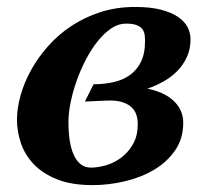

<svg xmlns="http://www.w3.org/2000/svg" viewBox="-20 -520 591 552"><path d="M397 -401.9Q397 -411.1 395.8 -420.2Q394.5 -429.2 389.2 -436.3Q383.8 -443.4 372.8 -447.8Q361.8 -452.1 341.8 -452.1Q320.3 -452.1 300 -438.5Q279.8 -424.8 261.2 -401.9Q242.7 -378.9 227.3 -349.4Q211.9 -319.8 200.7 -288.6Q189.5 -257.3 183.1 -226.1Q176.8 -194.8 176.8 -168.9Q176.8 -140.1 180.4 -116.2Q184.1 -92.3 191.9 -75Q199.7 -57.6 211.9 -47.9Q224.1 -38.1 241.2 -38.1Q262.2 -38.1 285.9 -45.2Q309.6 -52.2 329.6 -67.6Q349.6 -83 362.8 -106.4Q376 -129.9 376 -163.1Q376 -198.2 354.7 -214.6Q333.5 -231 296.9 -231Q292.5 -231 284.4 -230.7Q276.4 -230.5 266.6 -230Q256.8 -229.5 245.6 -229Q234.4 -228.5 224.1 -228L249 -277.8Q278.8 -277.8 305.7 -283.7Q332.5 -289.6 352.8 -303.7Q373 -317.9 385 -341.8Q397 -365.7 397 -401.9ZM527.8 -407.2Q527.8 -379.4 517.6 -356.7Q507.3 -334 490.2 -316.4Q473.1 -298.8 450.7 -286.1Q428.2 -273.4 403.8 -265.1Q426.3 -260.7 445.3 -252.2Q464.4 -243.7 478 -231.2Q491.7 -218.8 499.3 -202.6Q506.8 -186.5 506.8 -167Q506.8 -121.6 483.6 -87.9Q460.4 -54.2 423.1 -32Q385.7 -9.8 339.1 1.2Q292.5 12.2 246.1 12.2Q185.1 12.2 143.6 -4.6Q102.1 -21.5 76.7 -48.3Q51.3 -75.2 40 -108.9Q28.8 -142.6 28.8 -175.8Q28.8 -208.5 39.1 -245.4Q49.3 -282.2 69.1 -318.1Q88.9 -354 117.9 -387Q147 -419.9 184.8 -445.1Q222.7 -470.2 268.6 -485.1Q314.5 -500 368.2 -500Q412.1 -500 442.4 -492.2Q472.7 -484.4 491.7 -471.4Q510.7 -458.5 519.3 -441.9Q527.8 -425.3 527.8 -407.2Z"/></svg>

Font: Charis SIL
Style: Bold Italic
Weight: 700
Italic angle: -11°
Foundry: SIL International
Version: Version 4.112